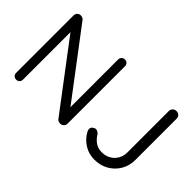

<svg xmlns="http://www.w3.org/2000/svg" viewBox="-90 -1082 1474 1474"><g transform="rotate(45 647.5 -345.0)"><path d="M606 -700Q623 -700 633 -689.5Q643 -679 643 -663V-42Q643 -23 631 -11.5Q619 0 602 0Q593 0 584 -3.5Q575 -7 570 -13L142 -579L162 -591V-37Q162 -21 151.5 -10.5Q141 0 124 0Q108 0 98 -10.5Q88 -21 88 -37V-660Q88 -678 99.5 -689Q111 -700 127 -700Q136 -700 145.5 -696.5Q155 -693 160 -686L582 -128L569 -112V-663Q569 -679 579.5 -689.5Q590 -700 606 -700ZM983 10Q922 10 872.5 -21Q823 -52 795 -104Q788 -116 788 -127Q788 -144 801 -154.5Q814 -165 827 -165Q838 -165 847.5 -159Q857 -153 864 -144Q884 -110 914 -90Q944 -70 983 -70Q1024 -70 1055.5 -88Q1087 -106 1105.5 -137.5Q1124 -169 1124 -209V-660Q1124 -677 1136.5 -688.5Q1149 -700 1167 -700Q1185 -700 1196.5 -688.5Q1208 -677 1208 -660V-209Q1208 -148 1178.5 -98Q1149 -48 1098.5 -19Q1048 10 983 10Z"/></g></svg>

Font: Quicksand Light Medium
Style: Regular
Weight: 500
Version: Version 3.006